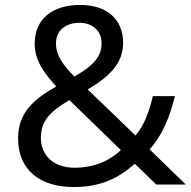

<svg xmlns="http://www.w3.org/2000/svg" viewBox="-20 -745 772 775"><path d="M304 -725C190 -725 120 -667 120 -569C120 -496 164 -444 207 -396C112 -342 53 -288 53 -186C53 -60 140 10 278 10C389 10 461 -28 524 -84L611 0H730L584 -142C634 -197 665 -271 686 -357H597C582 -294 562 -239 527 -198L334 -384C416 -432 477 -487 477 -571C477 -668 411 -725 304 -725ZM301 -653C355 -653 390 -619 390 -571C390 -517 359 -481 280 -436C232 -485 206 -522 206 -570C206 -622 245 -653 301 -653ZM260 -341 468 -139C426 -100 366 -68 281 -68C198 -68 145 -116 145 -189C145 -261 188 -298 260 -341Z"/></svg>

Font: Noto Sans Brahmi
Style: Regular
Weight: 400
Designer: Monotype Design Team
Foundry: Monotype Imaging Inc.
Version: Version 2.004